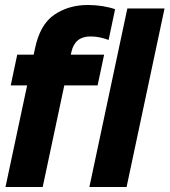

<svg xmlns="http://www.w3.org/2000/svg" viewBox="-20 -749 679 769"><path d="M2 0 120 -554Q140 -651 197.5 -690Q255 -729 332 -729Q362 -729 390.5 -724.5Q419 -720 441 -712L415 -589Q399 -595 381 -599Q363 -603 342 -603Q280 -603 266 -541L151 0ZM23 -407 49 -530H397L371 -407ZM338 0 490 -715H639L487 0Z"/></svg>

Font: Radio Canada Big
Style: Bold Italic
Weight: 700
Italic angle: -12°
Designer: Étienne Aubert Bonn
Foundry: Coppers and Brasses
Version: Version 1.001